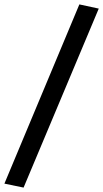

<svg xmlns="http://www.w3.org/2000/svg" viewBox="-79 -780 468 871"><path d="M28 71 -59 53 281 -760 369 -741Z"/></svg>

Font: Nunito Sans 10pt Condensed
Style: Bold Italic
Weight: 700
Width: 3
Italic angle: -9°
Designer: Vernon Adams
Foundry: Vernon Adams
Version: Version 3.101;gftools[0.9.27]